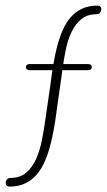

<svg xmlns="http://www.w3.org/2000/svg" viewBox="-79 -609 384 691"><path d="M102.1 -301.8Q106.9 -339.8 112.8 -376Q118.7 -412.1 127.2 -444.1Q135.7 -476.1 147.7 -502.7Q159.7 -529.3 176.8 -548.3Q193.8 -567.4 217.3 -578.1Q240.7 -588.9 272 -588.9Q278.8 -588.9 282.2 -585.2Q285.6 -581.5 285.6 -576.2Q285.6 -569.3 281.2 -563.5Q276.9 -557.6 267.6 -557.6Q235.8 -557.6 214.8 -541Q193.8 -524.4 179.9 -496.6Q166 -468.8 158.2 -432.4Q150.4 -396 145.5 -356.4L130.9 -253.4Q125.5 -212.4 119.6 -173.1Q113.8 -133.8 105.2 -98.6Q96.7 -63.5 84.7 -33.9Q72.8 -4.4 54.9 17.1Q37.1 38.6 12.7 50.5Q-11.7 62.5 -44.4 62.5Q-51.8 62.5 -55.2 58.3Q-58.6 54.2 -58.6 48.8Q-58.6 42.5 -54 36.9Q-49.3 31.2 -40.5 31.2Q-7.3 31.2 14.6 12.9Q36.6 -5.4 50.5 -36.1Q64.5 -66.9 72.3 -106.9Q80.1 -147 85.9 -189.9ZM238.3 -378.4Q245.1 -378.4 248.3 -375Q251.5 -371.6 251.5 -367.2Q251.5 -363.3 248.3 -359.9Q245.1 -356.4 238.3 -356.4H27.3Q20.5 -356.4 17.3 -359.9Q14.2 -363.3 14.2 -367.2Q14.2 -371.6 17.3 -375Q20.5 -378.4 27.3 -378.4Z"/></svg>

Font: Gruppo
Style: Regular
Weight: 400
Foundry: Vernon Adams
Version: Version 1.000